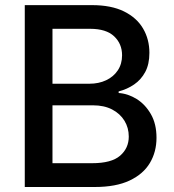

<svg xmlns="http://www.w3.org/2000/svg" viewBox="-20 -748 695 768"><path d="M79.1 0V-727.5H347.7Q424.8 -727.5 475.8 -702.4Q526.9 -677.2 552.2 -634Q577.6 -590.8 577.6 -536.6Q577.6 -491.2 561 -460.2Q544.4 -429.2 516.6 -410.2Q488.8 -391.1 454.6 -382.3V-376Q491.7 -373.5 526.4 -352.1Q561 -330.6 583.5 -291.5Q606 -252.4 606 -196.8Q606 -140.6 579.6 -96.2Q553.2 -51.8 498.5 -25.9Q443.8 0 358.9 0ZM189.9 -95.2H348.1Q425.8 -95.2 460.4 -125.2Q495.1 -155.3 495.1 -201.7Q495.1 -236.8 477.8 -265.1Q460.4 -293.5 428.5 -310.1Q396.5 -326.7 352.5 -326.7H189.9ZM189.9 -413.1H337.9Q375 -413.1 404.5 -427Q434.1 -440.9 451.2 -466.6Q468.3 -492.2 468.3 -526.9Q468.3 -572.8 436.5 -602.8Q404.8 -632.8 340.3 -632.8H189.9Z"/></svg>

Font: Inter 16pt Medium
Style: Regular
Weight: 500
Version: Version 4.001;git-66647c0bb